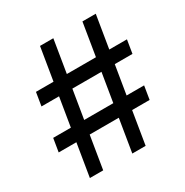

<svg xmlns="http://www.w3.org/2000/svg" viewBox="-167 -864 968 1002"><g transform="rotate(-30 317.5 -363.5)"><path d="M425.8 0 458.1 -197.1H563.6L576.7 -277.3H471.2L499.6 -449.9H606.2L619.3 -530.2H512.8L545.1 -727.3H464.8L432.5 -530.2H257.1L289.4 -727.3H209.2L176.8 -530.2H71L57.9 -449.9H163.7L135.3 -277.3H28.8L15.6 -197.1H122.2L89.8 0H170.1L202.4 -197.1H377.8L345.5 0ZM215.6 -277.3 244 -449.9H419.4L391 -277.3Z"/></g></svg>

Font: Inter 465
Style: Regular
Weight: 400
Designer: Rasmus Andersson
Foundry: rsms
Version: Version 3.019;Glyphs 3.1.2 (3151)